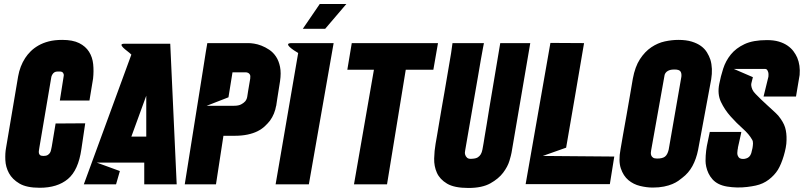

<svg xmlns="http://www.w3.org/2000/svg" viewBox="-20 -915 3990 953"><path d="M295 -530Q298 -542 295.5 -548.5Q293 -555 288.5 -557.5Q284 -560 277.5 -560Q271 -560 266 -560Q256 -560 250 -556Q244 -552 241 -547Q237 -541 235 -534L176 -186Q175 -178 173.5 -170Q172 -162 173 -155.5Q174 -149 179 -145Q184 -141 196 -141Q209 -141 216.5 -145.5Q224 -150 228 -156.5Q232 -163 233.5 -171.5Q235 -180 237 -188L256 -302L403 -303L384 -175Q369 -70 317 -26.5Q265 17 177 17Q112 17 76.5 -4Q41 -25 24.5 -55.5Q8 -86 6.5 -120.5Q5 -155 10 -181L70 -536Q79 -587 105 -627Q116 -644 132 -660Q148 -676 170.5 -689Q193 -702 222 -709.5Q251 -717 289 -717Q341 -717 373 -701Q405 -685 422 -658Q439 -631 442.5 -596.5Q446 -562 442 -525L424 -416H277Z M857 0H696V-108H460L575 -66L556 0H396L632 -644Q624 -652 611.5 -661.5Q599 -671 591 -679Q583 -687 583 -692.5Q583 -698 599 -698H825ZM706 -237V-440L632 -237Z M897 0Q926 -184 950 -333Q960 -396 970 -458Q980 -520 988 -571Q996 -622 1001.5 -657Q1007 -692 1009 -701H1214Q1224 -701 1241 -698.5Q1258 -696 1277.5 -688.5Q1297 -681 1316.5 -668Q1336 -655 1350 -634Q1364 -613 1370 -583Q1376 -553 1370 -512Q1360 -450 1356 -423.5Q1352 -397 1351 -390Q1349 -382 1351 -392Q1344 -349 1320 -316Q1309 -302 1294 -288Q1279 -274 1258 -263.5Q1237 -253 1208.5 -247Q1180 -241 1144 -241H1089L1052 0ZM1114 -432 1006 -390H1142Q1164 -390 1177 -397Q1190 -404 1197 -412Q1205 -422 1207 -434Q1209 -450 1212 -466Q1214 -480 1217 -495.5Q1220 -511 1222 -525Q1224 -539 1220 -545.5Q1216 -552 1210 -554Q1203 -557 1193 -556H1134Z M1636 -701 1513 0H1348L1460 -652Q1451 -657 1438.5 -665.5Q1426 -674 1417.5 -682Q1409 -690 1410 -695.5Q1411 -701 1429 -701ZM1567 -895H1699L1594 -772H1483Z M2131 -569H1994L1901 0H1737L1836 -569H1704L1726 -701H2154L2131 -569Z M2382 -701Q2382 -701 2377.5 -678Q2373 -655 2366.5 -617.5Q2360 -580 2352 -532.5Q2344 -485 2335 -435L2289 -169Q2286 -157 2289 -147Q2291 -139 2298.5 -132Q2306 -125 2324 -127Q2342 -128 2351.5 -134Q2361 -140 2366.5 -149.5Q2372 -159 2374.5 -172.5Q2377 -186 2380 -203Q2381 -211 2385.5 -237Q2390 -263 2396 -299.5Q2402 -336 2409 -380Q2416 -424 2424 -469Q2442 -574 2463 -701H2612L2519 -157Q2517 -145 2508.5 -116.5Q2500 -88 2477.5 -58Q2455 -28 2414 -5Q2373 18 2305 18Q2235 18 2199 -3.5Q2163 -25 2148.5 -57.5Q2134 -90 2135 -128.5Q2136 -167 2142 -201Q2145 -216 2149.5 -244Q2154 -272 2160 -306.5Q2166 -341 2172.5 -380Q2179 -419 2186 -457Q2201 -547 2219 -651L2226 -701Z M3029 -138 3007 -1H2589L2712 -702L2879 -701L2834 -437L2790 -182L2674 -141L3029 -138Z M3347 -717Q3386 -717 3413.5 -708.5Q3441 -700 3459.5 -686.5Q3478 -673 3489 -655Q3500 -637 3506 -619Q3519 -576 3510 -521L3445 -171Q3436 -126 3417 -91Q3398 -56 3366 -32Q3359 -26 3347 -17.5Q3335 -9 3317.5 -1.5Q3300 6 3275.5 11Q3251 16 3220 16Q3190 16 3157 8Q3124 0 3099 -21Q3074 -42 3061.5 -79Q3049 -116 3060 -174Q3064 -200 3072.5 -246.5Q3081 -293 3090 -344.5Q3099 -396 3107.5 -445Q3116 -494 3121 -524Q3132 -584 3156.5 -621.5Q3181 -659 3213 -680.5Q3245 -702 3280 -709.5Q3315 -717 3347 -717ZM3362 -534Q3364 -551 3357.5 -560.5Q3351 -570 3328 -570Q3324 -570 3317 -569.5Q3310 -569 3302.5 -566.5Q3295 -564 3288.5 -558.5Q3282 -553 3279 -544L3212 -169Q3211 -164 3210.5 -157Q3210 -150 3212.5 -143.5Q3215 -137 3221.5 -132.5Q3228 -128 3242 -128Q3268 -128 3280.5 -137.5Q3293 -147 3299 -172Z M3931 -436H3770L3794 -534Q3795 -544 3794 -553Q3792 -561 3788.5 -567Q3785 -573 3775 -573H3622L3717 -532L3712 -512Q3712 -510 3710 -504Q3708 -498 3709 -489.5Q3710 -481 3714.5 -470.5Q3719 -460 3731 -448Q3743 -435 3758 -421Q3773 -407 3788 -393Q3803 -379 3817.5 -366Q3832 -353 3843 -341Q3869 -309 3877 -282Q3885 -255 3884 -220Q3884 -202 3880 -181.5Q3876 -161 3870 -141Q3864 -121 3856.5 -103Q3849 -85 3841 -72Q3824 -45 3796 -23.5Q3768 -2 3731 6Q3713 10 3688.5 13Q3664 16 3638.5 15.5Q3613 15 3589 11Q3565 7 3547 -2Q3529 -11 3516.5 -25Q3504 -39 3496.5 -55Q3489 -71 3485.5 -87Q3482 -103 3482 -116Q3482 -143 3485 -167Q3488 -191 3493 -212L3503 -260H3659Q3660 -260 3658 -251.5Q3656 -243 3653.5 -231Q3651 -219 3648 -206Q3645 -193 3643 -184Q3642 -180 3642 -175Q3642 -173 3641 -172Q3638 -153 3641.5 -143.5Q3645 -134 3651 -130Q3658 -126 3668 -126Q3677 -126 3685 -129Q3692 -131 3698.5 -137Q3705 -143 3709 -155Q3712 -168 3715 -180Q3717 -191 3717.5 -202.5Q3718 -214 3713 -222Q3698 -249 3667 -276.5Q3636 -304 3606.5 -337Q3577 -370 3558.5 -409Q3540 -448 3550 -498Q3557 -535 3569.5 -574Q3582 -613 3607.5 -644.5Q3633 -676 3675.5 -696Q3718 -716 3787 -716Q3821 -716 3846 -708.5Q3871 -701 3889 -688.5Q3907 -676 3918.5 -660.5Q3930 -645 3937 -629Q3953 -591 3949 -543Z"/></svg>

Font: Relentless
Style: Condensed Bold Italic
Weight: 700
Width: 3
Italic angle: -7°
Designer: Sparks studio
Foundry: Sparks Studio
Version: Version 1.101